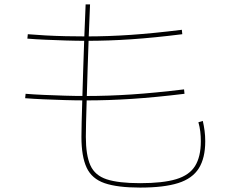

<svg xmlns="http://www.w3.org/2000/svg" viewBox="-20 -820 1040 870"><path d="M615 30Q512 30 454 10Q396 -10 372.5 -60.5Q349 -111 349 -200Q349 -221 350 -266Q351 -311 353 -372.5Q355 -434 357 -505.5Q359 -577 362 -652.5Q365 -728 368 -800H388Q385 -728 382 -652.5Q379 -577 377 -505.5Q375 -434 373 -372.5Q371 -311 370 -266Q369 -221 369 -200Q369 -117 389.5 -71Q410 -25 463.5 -7.5Q517 10 615 10Q718 10 778 -8Q838 -26 864 -68Q890 -110 890 -180Q890 -203 887.5 -224Q885 -245 879 -266L899 -272Q904 -250 907 -227.5Q910 -205 910 -180Q910 -104 881 -57.5Q852 -11 787.5 9.5Q723 30 615 30ZM369 -365Q324 -365 274 -366.5Q224 -368 177.5 -370Q131 -372 94 -375L96 -395Q132 -392 178 -390Q224 -388 273.5 -386.5Q323 -385 369 -385Q470 -385 576 -392Q682 -399 814 -415L816 -395Q685 -379 578.5 -372Q472 -365 369 -365ZM371 -635Q327 -635 279 -636.5Q231 -638 185.5 -640Q140 -642 104 -645L106 -665Q141 -662 186 -659.5Q231 -657 279 -656Q327 -655 371 -655Q470 -655 572.5 -662Q675 -669 804 -685L806 -665Q678 -649 575 -642Q472 -635 371 -635Z"/></svg>

Font: M PLUS 2 Thin Thin
Style: Regular
Weight: 250
Version: Version 1.001